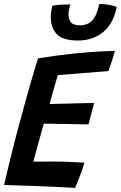

<svg xmlns="http://www.w3.org/2000/svg" viewBox="-21 -910 589 936"><path d="M344.5 6Q293 3 243.5 0.5Q194 -2 141.5 -3.5Q107 -4.5 70.2 -5.8Q33.5 -7 -1 -8.5Q17.5 -89 36.8 -166.2Q56 -243.5 75 -312.5Q107 -432.5 130.5 -513Q154 -593.5 164.5 -625.5Q260 -641 340 -649Q420 -657 473 -659.5Q526 -662 539.5 -662Q532.5 -636.5 524.8 -613Q517 -589.5 507.5 -563.5L261.5 -544Q258 -534 252.2 -514.8Q246.5 -495.5 240.2 -473.2Q234 -451 228.8 -432Q223.5 -413 221 -403Q235 -403.5 264 -404Q293 -404.5 326.8 -405.5Q360.5 -406.5 390.8 -407.2Q421 -408 438 -408L410.5 -303.5Q403.5 -303.5 382 -304Q360.5 -304.5 332.2 -305Q304 -305.5 275.2 -306Q246.5 -306.5 224 -306.8Q201.5 -307 192.5 -307Q190 -299 183.5 -275.5Q177 -252 168.8 -222.2Q160.5 -192.5 153 -165Q145.5 -137.5 141.5 -122Q151 -122 179.2 -122.2Q207.5 -122.5 234 -122.5Q279 -122.5 323.2 -120.5Q367.5 -118.5 390.5 -117Q385 -96.5 375.5 -70.5Q366 -44.5 357.2 -22.8Q348.5 -1 344.5 6ZM548 -876Q531.5 -794 481.5 -753.2Q431.5 -712.5 359.5 -712.5Q285 -712.5 255.8 -743.5Q226.5 -774.5 226.5 -828Q226.5 -838.5 228.8 -853.8Q231 -869 233.5 -881.5Q250.5 -886 276.8 -887.2Q303 -888.5 321.5 -888.5Q318.5 -877 315.8 -863.8Q313 -850.5 313 -840Q313 -815.5 325.2 -801Q337.5 -786.5 368.5 -786.5Q406 -786.5 428.5 -810Q451 -833.5 463 -890.5Q490 -890.5 513 -886Q536 -881.5 548 -876Z"/></svg>

Font: Grandstander Medium
Style: Italic
Weight: 500
Italic angle: -15°
Designer: Tyler Finck
Foundry: Etcetera Type Co
Version: Version 1.200; ttfautohint (v1.8.3)